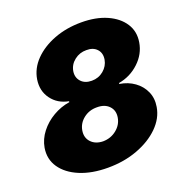

<svg xmlns="http://www.w3.org/2000/svg" viewBox="-133 -856 942 984"><g transform="rotate(-20 338.0 -363.5)"><path d="M291 9.8Q203.1 9.8 138.4 -17.3Q73.7 -44.4 41.7 -91.3Q9.8 -138.2 19.5 -197.3Q27.3 -242.2 56.4 -279.5Q85.4 -316.9 128.2 -341.8Q170.9 -366.7 218.8 -374V-378.9Q159.7 -390.1 127 -434.8Q94.2 -479.5 103.5 -540Q112.8 -597.2 156.2 -641.6Q199.7 -686 267.1 -711.7Q334.5 -737.3 415 -737.3Q495.1 -737.3 553.5 -711.4Q611.8 -685.5 640.6 -641.1Q669.4 -596.7 660.2 -540Q650.4 -479 603 -434.6Q555.7 -390.1 491.2 -378.9V-374Q537.1 -366.7 571.3 -342Q605.5 -317.4 622.1 -280Q638.7 -242.7 630.9 -197.3Q621.1 -138.7 573.5 -91.8Q525.9 -44.9 452.6 -17.6Q379.4 9.8 291 9.8ZM365.2 -437.5Q402.3 -437.5 429.7 -460.4Q457 -483.4 462.9 -516.6Q468.8 -551.3 448.7 -573.2Q428.7 -595.2 391.6 -594.7Q355 -595.2 326.7 -573.2Q298.3 -551.3 292 -516.6Q286.6 -482.9 307.1 -460.2Q327.6 -437.5 365.2 -437.5ZM313.5 -126Q355.5 -126.5 387 -151.9Q418.5 -177.2 424.8 -214.8Q431.2 -252.4 407.7 -276.9Q384.3 -301.3 341.8 -300.8Q300.3 -301.3 269 -276.9Q237.8 -252.4 231.4 -214.8Q225.1 -176.3 248.8 -151.4Q272.5 -126.5 313.5 -126Z"/></g></svg>

Font: Inter Tight Black
Style: Italic
Weight: 900
Italic angle: -9.39999°
Designer: Rasmus Andersson
Foundry: rsms
Version: Version 3.004; ttfautohint (v1.8.4.7-5d5b)